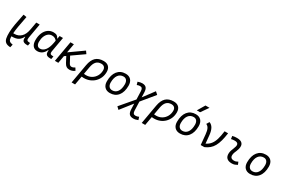

<svg xmlns="http://www.w3.org/2000/svg" viewBox="147 -2365 6151 4168"><g transform="rotate(30 3222.5 -280.5)"><path d="M222.2 229 214.4 228.5Q138.7 223.6 100.8 192.9Q63 162.1 51.3 103Q39.6 43.9 42 -44.9Q44.9 -135.3 64.5 -249.3Q84 -363.3 118.7 -527.3L199.2 -514.6Q167.5 -355 149.2 -248.3Q130.9 -141.6 126.5 -66.9L152.3 -66.4Q250 -65.9 319.6 -131.1Q389.2 -196.3 411.6 -336.9V-335.9L443.8 -517.1H529.8L465.8 -154.8Q457 -106 471.7 -86.4Q486.3 -66.9 531.7 -66.9H549.3L536.6 4.9H511.7Q439.5 4.9 411.6 -23.7Q383.8 -52.2 392.6 -127.9H383.8Q355.5 -63.5 296.6 -25.6Q237.8 12.2 129.9 10.3H125.5Q126 51.8 132.6 80.8Q139.2 109.9 159.2 127Q179.2 144 219.7 150.4L239.7 153.3Z M1015.1 -444.3 1028.3 -517.6H1113.3L1048.3 -147Q1041 -105.5 1055.2 -86.2Q1069.3 -66.9 1111.8 -66.9H1133.8L1121.1 4.9H1090.3Q1020 4.9 993.7 -25.9Q967.3 -56.6 976.6 -128.4H964.8Q936.5 -62 886 -25.9Q835.4 10.3 770 10.3Q697.3 10.3 657.5 -39.6Q617.7 -89.4 617.7 -179.2Q617.7 -282.2 650.1 -359.4Q682.6 -436.5 741.5 -479.5Q800.3 -522.5 878.4 -522.5Q935.5 -522.5 964.8 -501.5Q994.1 -480.5 1009.8 -444.3ZM883.3 -445.8Q829.6 -445.8 788.8 -411.9Q748 -377.9 725.3 -319.8Q702.6 -261.7 702.6 -188Q702.6 -129.9 726.6 -98.1Q750.5 -66.4 793.5 -66.4Q865.7 -66.4 918.7 -133.1Q971.7 -199.7 994.1 -325.7L1004.9 -386.2Q987.8 -409.7 958.7 -427.7Q929.7 -445.8 883.3 -445.8Z M1209 0 1300.3 -517.6H1386.2L1346.2 -292L1683.6 -531.2L1729 -466.8L1438.5 -263.7L1517.1 -116.2Q1531.2 -89.4 1546.9 -78.1Q1562.5 -66.9 1583.5 -66.9Q1622.1 -66.9 1667.5 -97.2L1704.6 -34.7Q1669.9 -10.7 1639.2 -0.5Q1608.4 9.8 1572.3 9.8Q1528.8 9.8 1497.8 -10.5Q1466.8 -30.8 1440.4 -81.1L1370.1 -215.3L1327.6 -186L1294.9 0Z M2130.4 -527.3Q2213.4 -527.3 2259 -481.7Q2304.7 -436 2304.7 -351.6Q2304.7 -274.4 2277.1 -208.5Q2249.5 -142.6 2199.7 -93.5Q2149.9 -44.4 2083 -17.3Q2016.1 9.8 1937.5 9.8Q1911.1 9.8 1883.3 6.3L1844.7 224.6H1757.8L1841.8 -253.9Q1866.2 -394.5 1936.5 -460.9Q2006.8 -527.3 2130.4 -527.3ZM1896.5 -70.3Q1920.4 -67.4 1948.2 -67.4Q2025.4 -67.4 2086.7 -104Q2147.9 -140.6 2183.6 -203.9Q2219.2 -267.1 2219.2 -346.7Q2219.2 -396 2192.1 -423.3Q2165 -450.7 2115.7 -450.7Q2037.6 -450.7 1991.9 -402.1Q1946.3 -353.5 1928.2 -250.5Z M2588.9 9.8Q2503.9 9.8 2456.1 -40.8Q2408.2 -91.3 2408.2 -181.2Q2408.2 -344.2 2481.2 -435.8Q2554.2 -527.3 2683.6 -527.3Q2769 -527.3 2816.9 -475.8Q2864.7 -424.3 2864.7 -331.5Q2864.7 -170.9 2791.7 -80.6Q2718.8 9.8 2588.9 9.8ZM2604 -66.9Q2686.5 -66.9 2732.9 -133.1Q2779.3 -199.2 2779.3 -317.4Q2779.3 -379.9 2751.2 -415.3Q2723.1 -450.7 2672.4 -450.7Q2588.4 -450.7 2540.8 -384.5Q2493.2 -318.4 2493.2 -200.2Q2493.2 -137.2 2522.7 -102.1Q2552.2 -66.9 2604 -66.9Z M2936.5 232.4 2877 175.8 3162.1 -159.2 3155.3 -358.9Q3153.8 -407.2 3137.5 -429Q3121.1 -450.7 3086.4 -450.7Q3047.4 -450.7 3009.8 -434.1L2988.8 -504.9Q3053.2 -527.3 3097.2 -527.3Q3166.5 -527.3 3198.5 -491.5Q3230.5 -455.6 3232.9 -375L3236.8 -254.9L3439 -525.9L3502.4 -469.7L3240.2 -151.4L3247.6 67.4Q3249 114.7 3265.6 136.2Q3282.2 157.7 3316.9 157.7Q3357.4 157.7 3400.4 137.2L3422.9 208Q3363.3 234.4 3306.2 234.4Q3236.8 234.4 3204.6 198.7Q3172.4 163.1 3169.9 83.5L3165 -57.6Z M3888.2 -527.3Q3971.2 -527.3 4016.8 -481.7Q4062.5 -436 4062.5 -351.6Q4062.5 -274.4 4034.9 -208.5Q4007.3 -142.6 3957.5 -93.5Q3907.7 -44.4 3840.8 -17.3Q3773.9 9.8 3695.3 9.8Q3668.9 9.8 3641.1 6.3L3602.5 224.6H3515.6L3599.6 -253.9Q3624 -394.5 3694.3 -460.9Q3764.6 -527.3 3888.2 -527.3ZM3654.3 -70.3Q3678.2 -67.4 3706.1 -67.4Q3783.2 -67.4 3844.5 -104Q3905.8 -140.6 3941.4 -203.9Q3977.1 -267.1 3977.1 -346.7Q3977.1 -396 3950 -423.3Q3922.9 -450.7 3873.5 -450.7Q3795.4 -450.7 3749.8 -402.1Q3704.1 -353.5 3686 -250.5Z M4346.7 9.8Q4261.7 9.8 4213.9 -40.8Q4166 -91.3 4166 -181.2Q4166 -344.2 4239 -435.8Q4312 -527.3 4441.4 -527.3Q4526.9 -527.3 4574.7 -475.8Q4622.6 -424.3 4622.6 -331.5Q4622.6 -170.9 4549.6 -80.6Q4476.6 9.8 4346.7 9.8ZM4361.8 -66.9Q4444.3 -66.9 4490.7 -133.1Q4537.1 -199.2 4537.1 -317.4Q4537.1 -379.9 4509 -415.3Q4481 -450.7 4430.2 -450.7Q4346.2 -450.7 4298.6 -384.5Q4251 -318.4 4251 -200.2Q4251 -137.2 4280.5 -102.1Q4310.1 -66.9 4361.8 -66.9ZM4414.6 -609.4 4524.9 -794.9H4626L4496.6 -609.4Z M4864.3 0.5 4840.3 -253.4Q4832 -343.3 4808.1 -391.1Q4784.2 -439 4739.3 -457L4780.8 -527.3Q4841.8 -504.9 4876 -443.4Q4910.2 -381.8 4920.4 -281.2L4939.9 -78.6Q5009.8 -112.3 5053.7 -167.5Q5097.7 -222.7 5123.3 -307.9Q5148.9 -393.1 5164.1 -517.6H5252Q5236.3 -403.3 5213.1 -318.6Q5189.9 -233.9 5155.8 -173.1Q5121.6 -112.3 5072.5 -70.6Q5023.4 -28.8 4955.6 0L4868.2 0.5L4869.6 -1.5Z M5752.9 -95.7 5780.3 -31.2Q5751.5 -14.2 5719.5 -2.2Q5687.5 9.8 5646 9.8Q5559.6 9.8 5517.6 -31.7Q5475.6 -73.2 5480.5 -153.3Q5482.9 -189.9 5494.6 -224.6Q5506.3 -259.3 5520.3 -292Q5534.2 -324.7 5541.5 -355Q5565.9 -451.7 5458 -451.7Q5411.6 -451.7 5368.7 -440.4L5358.4 -513.7Q5387.2 -522 5416 -524.7Q5444.8 -527.3 5473.6 -527.3Q5568.4 -527.3 5607.7 -481Q5647 -434.6 5625 -345.2Q5616.7 -310.5 5603.5 -280.5Q5590.3 -250.5 5579.1 -221.2Q5567.9 -191.9 5565.4 -157.7Q5559.6 -66.9 5658.7 -66.9Q5685.1 -66.9 5705.3 -73.5Q5725.6 -80.1 5752.9 -95.7Z M6104.5 9.8Q6019.5 9.8 5971.7 -40.8Q5923.8 -91.3 5923.8 -181.2Q5923.8 -344.2 5996.8 -435.8Q6069.8 -527.3 6199.2 -527.3Q6284.7 -527.3 6332.5 -475.8Q6380.4 -424.3 6380.4 -331.5Q6380.4 -170.9 6307.4 -80.6Q6234.4 9.8 6104.5 9.8ZM6119.6 -66.9Q6202.1 -66.9 6248.5 -133.1Q6294.9 -199.2 6294.9 -317.4Q6294.9 -379.9 6266.8 -415.3Q6238.8 -450.7 6188 -450.7Q6104 -450.7 6056.4 -384.5Q6008.8 -318.4 6008.8 -200.2Q6008.8 -137.2 6038.3 -102.1Q6067.9 -66.9 6119.6 -66.9Z"/></g></svg>

Font: Cascadia Mono PL SemiLight
Style: Italic
Weight: 350
Italic angle: -10°
Monospace: yes
Designer: Aaron Bell
Foundry: Saja Typeworks
Version: Version 2404.023; ttfautohint (v1.8.4)